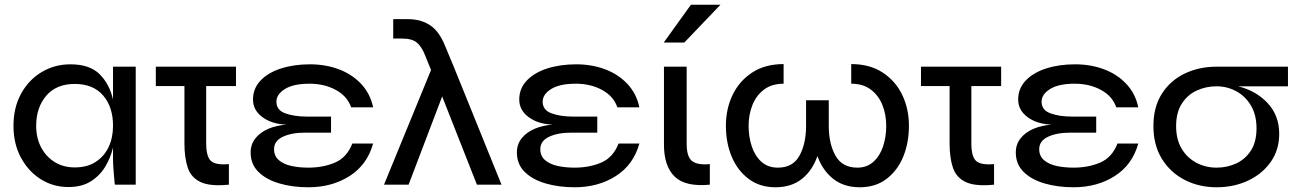

<svg xmlns="http://www.w3.org/2000/svg" viewBox="-20 -781 5467 812"><path d="M269 10Q205 10 152.5 -23Q100 -56 68.5 -114.5Q37 -173 37 -249Q37 -325 68.5 -383.5Q100 -442 155 -475.5Q210 -509 278 -509Q359 -509 401 -467.5Q443 -426 458 -360V-499H554V0H466Q465 -3 463.5 -21.5Q462 -40 460 -64Q458 -88 458 -109V-157Q448 -114 425 -76Q402 -38 364 -14Q326 10 269 10ZM296 -73Q349 -73 385 -96.5Q421 -120 439.5 -159.5Q458 -199 458 -249Q458 -329 416 -377.5Q374 -426 296 -426Q218 -426 175.5 -376Q133 -326 133 -249Q133 -197 154 -157.5Q175 -118 211.5 -95.5Q248 -73 296 -73Z M852 -176Q852 -118 872.5 -100Q893 -82 948 -87V0Q869 8 828.5 -11Q788 -30 774 -72Q760 -114 760 -174V-417H639V-499H978V-417H852Z M1284 11Q1216 11 1160.5 -5.5Q1105 -22 1072.5 -54.5Q1040 -87 1040 -136Q1040 -171 1060.5 -196.5Q1081 -222 1115.5 -236.5Q1150 -251 1192 -254Q1130 -256 1090 -285.5Q1050 -315 1050 -360Q1050 -407 1082 -440.5Q1114 -474 1168.5 -491.5Q1223 -509 1291 -509Q1357 -509 1413 -488Q1469 -467 1507.5 -426Q1546 -385 1558 -327H1465Q1449 -374 1400.5 -400.5Q1352 -427 1289 -427Q1221 -427 1185 -404.5Q1149 -382 1149 -351Q1149 -315 1187 -301.5Q1225 -288 1276 -288H1380V-220H1270Q1213 -220 1176 -202.5Q1139 -185 1139 -150Q1139 -121 1159.5 -103.5Q1180 -86 1213 -79Q1246 -72 1284 -72Q1347 -72 1397 -93.5Q1447 -115 1470 -174H1558Q1533 -84 1458.5 -36.5Q1384 11 1284 11Z M1705 -700Q1760 -700 1798.5 -674.5Q1837 -649 1861 -590L1899 -499L2101 0H1997L1850 -373L1708 0H1604L1803 -485L1779 -544Q1764 -583 1743.5 -600.5Q1723 -618 1680 -618H1643V-700Z M2410 11Q2342 11 2286.5 -5.5Q2231 -22 2198.5 -54.5Q2166 -87 2166 -136Q2166 -171 2186.5 -196.5Q2207 -222 2241.5 -236.5Q2276 -251 2318 -254Q2256 -256 2216 -285.5Q2176 -315 2176 -360Q2176 -407 2208 -440.5Q2240 -474 2294.5 -491.5Q2349 -509 2417 -509Q2483 -509 2539 -488Q2595 -467 2633.5 -426Q2672 -385 2684 -327H2591Q2575 -374 2526.5 -400.5Q2478 -427 2415 -427Q2347 -427 2311 -404.5Q2275 -382 2275 -351Q2275 -315 2313 -301.5Q2351 -288 2402 -288H2506V-220H2396Q2339 -220 2302 -202.5Q2265 -185 2265 -150Q2265 -121 2285.5 -103.5Q2306 -86 2339 -79Q2372 -72 2410 -72Q2473 -72 2523 -93.5Q2573 -115 2596 -174H2684Q2659 -84 2584.5 -36.5Q2510 11 2410 11Z M2982 0Q2879 10 2833.5 -34Q2788 -78 2788 -169V-499H2884V-173Q2884 -117 2907.5 -99.5Q2931 -82 2982 -87ZM2787 -601 2902 -761H3027L2874 -601Z M3260 11Q3193 11 3146 -24.5Q3099 -60 3074.5 -118.5Q3050 -177 3050 -249Q3050 -321 3078.5 -380Q3107 -439 3161.5 -474.5Q3216 -510 3294 -510V-427Q3244 -427 3211 -402Q3178 -377 3162 -336.5Q3146 -296 3146 -249Q3146 -202 3159.5 -161.5Q3173 -121 3200.5 -96.5Q3228 -72 3270 -72Q3333 -72 3361 -122.5Q3389 -173 3389 -249V-357H3485V-249Q3485 -173 3513.5 -122.5Q3542 -72 3606 -72Q3646 -72 3673.5 -96.5Q3701 -121 3714.5 -161.5Q3728 -202 3728 -249Q3728 -296 3712 -336.5Q3696 -377 3663 -402Q3630 -427 3580 -427V-510Q3658 -510 3712.5 -474.5Q3767 -439 3795.5 -380Q3824 -321 3824 -249Q3824 -177 3800 -118.5Q3776 -60 3729.5 -24.5Q3683 11 3616 11Q3549 11 3504 -24.5Q3459 -60 3437 -121Q3416 -60 3371.5 -24.5Q3327 11 3260 11Z M4088 -176Q4088 -118 4108.5 -100Q4129 -82 4184 -87V0Q4105 8 4064.5 -11Q4024 -30 4010 -72Q3996 -114 3996 -174V-417H3875V-499H4214V-417H4088Z M4520 11Q4452 11 4396.5 -5.5Q4341 -22 4308.5 -54.5Q4276 -87 4276 -136Q4276 -171 4296.5 -196.5Q4317 -222 4351.5 -236.5Q4386 -251 4428 -254Q4366 -256 4326 -285.5Q4286 -315 4286 -360Q4286 -407 4318 -440.5Q4350 -474 4404.5 -491.5Q4459 -509 4527 -509Q4593 -509 4649 -488Q4705 -467 4743.5 -426Q4782 -385 4794 -327H4701Q4685 -374 4636.5 -400.5Q4588 -427 4525 -427Q4457 -427 4421 -404.5Q4385 -382 4385 -351Q4385 -315 4423 -301.5Q4461 -288 4512 -288H4616V-220H4506Q4449 -220 4412 -202.5Q4375 -185 4375 -150Q4375 -121 4395.5 -103.5Q4416 -86 4449 -79Q4482 -72 4520 -72Q4583 -72 4633 -93.5Q4683 -115 4706 -174H4794Q4769 -84 4694.5 -36.5Q4620 11 4520 11Z M5125 11Q5051 11 4990.5 -20Q4930 -51 4894 -109Q4858 -167 4858 -248Q4858 -329 4894 -385Q4930 -441 4990.5 -470Q5051 -499 5125 -499H5427V-416H5216Q5291 -398 5340.5 -345.5Q5390 -293 5390 -215Q5390 -147 5354 -96Q5318 -45 5258 -17Q5198 11 5125 11ZM5125 -72Q5170 -72 5208.5 -90Q5247 -108 5270.5 -144.5Q5294 -181 5294 -238Q5294 -295 5270.5 -334.5Q5247 -374 5208.5 -395Q5170 -416 5125 -416Q5080 -416 5041 -398Q5002 -380 4978 -342.5Q4954 -305 4954 -248Q4954 -191 4977.5 -152Q5001 -113 5040 -92.5Q5079 -72 5125 -72Z"/></svg>

Font: Syne Medium
Style: Regular
Weight: 500
Designer: Lucas Descroix
Foundry: Bonjour Monde
Version: Version 2.200; ttfautohint (v1.8.4)